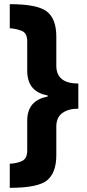

<svg xmlns="http://www.w3.org/2000/svg" viewBox="-20 -740 419 924"><path d="M357 -217V-338Q251 -338 251 -424V-564Q251 -650 205 -685Q159 -720 27 -720V-604Q58 -602 84.5 -591.5Q111 -581 111 -541V-400Q111 -298 209 -281V-275Q111 -257 111 -159V-16Q111 22 87.5 34Q64 46 27 48V164Q163 164 207 127.5Q251 91 251 7V-131Q251 -175 280 -196Q309 -217 357 -217Z"/></svg>

Font: Noto Sans Display SemiCondensed Extra
Style: Regular
Weight: 800
Width: 4
Designer: Monotype Design Team
Foundry: Monotype Imaging Inc.
Version: Version 1.900